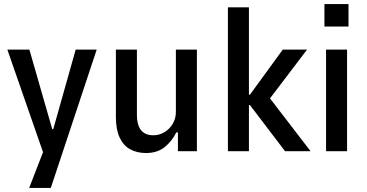

<svg xmlns="http://www.w3.org/2000/svg" viewBox="-20 -741 1798 941"><path d="M123 180 209 -42V57L16 -498H124L236 -108H241L351 -498H454L229 180Z M695 9Q652 9 618.5 -9Q585 -27 566.5 -66.5Q548 -106 548 -167V-498H651V-180Q651 -145 660 -122.5Q669 -100 687 -89Q705 -78 731 -78Q761 -78 786.5 -93.5Q812 -109 827 -135Q842 -161 842 -192V-498H945V0H852V-92H844Q823 -49 787 -20Q751 9 695 9Z M1097 0V-705H1200V-277H1205L1366 -498H1485L1286 -236L1290 -276L1502 0H1377L1205 -226H1200V0Z M1570 -611V-721H1688V-611ZM1578 0V-498H1681V0Z"/></svg>

Font: Nunito Sans 7pt Condensed SemiBold
Style: Regular
Weight: 600
Width: 3
Designer: Vernon Adams
Foundry: Vernon Adams
Version: Version 3.101;gftools[0.9.27]